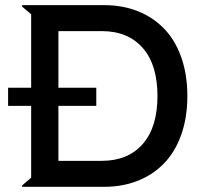

<svg xmlns="http://www.w3.org/2000/svg" viewBox="-20 -720 797 740"><path d="M11.2 -312V-381.8H100.1V-665L64.9 -694.8L65.9 -700.2H381.8Q451.2 -700.2 509.5 -677.5Q567.9 -654.8 610.8 -611.3Q653.8 -567.9 678 -501Q702.1 -434.1 702.1 -350.1Q702.1 -266.1 678 -199.2Q653.8 -132.3 610.8 -88.9Q567.9 -45.4 509.5 -22.7Q451.2 0 381.8 0H65.9L64.9 -4.9L100.1 -35.2V-312ZM351.1 -312H205.1V-100.1H372.1Q473.1 -100.1 530 -164.8Q586.9 -229.5 586.9 -350.1Q586.9 -470.7 530 -535.4Q473.1 -600.1 372.1 -600.1H205.1V-381.8H351.1Z"/></svg>

Font: Tiffany Gothic CC
Style: Regular
Weight: 400
Designer: indestructible type*
Foundry: Cowboy Collective
Version: Version 1.000